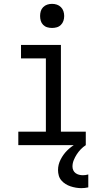

<svg xmlns="http://www.w3.org/2000/svg" viewBox="-20 -753 540 996"><path d="M75 0V-70H218V-450H89V-520H296V-70H425V0ZM402 223Q388 223 373.5 220.5Q359 218 345.5 213.5Q332 209 320 201.5Q308 194 298.5 183Q289 172 285 158Q281 144 281 129Q281 101 294.5 74.5Q308 48 328 28Q348 8 373 -6.5Q398 -21 425 -30V0Q411 9 399 21.5Q387 34 378 48Q369 62 362.5 78Q356 94 356 111Q356 121 360 130Q364 139 372 145Q380 151 390 153.5Q400 156 410 156Q417 156 424 155Q431 154 438 152V219Q429 221 420 222Q411 223 402 223ZM250 -608Q237 -608 225 -611.5Q213 -615 204 -624Q195 -633 191.5 -645Q188 -657 188 -670Q188 -683 191.5 -695Q195 -707 204 -716Q213 -725 225 -729Q237 -733 250 -733Q263 -733 275 -729Q287 -725 296 -716Q305 -707 309 -695Q313 -683 313 -670Q313 -657 309 -645Q305 -633 296 -624Q287 -615 275 -611.5Q263 -608 250 -608Z"/></svg>

Font: Iosevka Curly
Style: Regular
Weight: 400
Monospace: yes
Designer: Belleve Invis
Foundry: Belleve Invis
Version: Version 22.1.2; ttfautohint (v1.8.4)